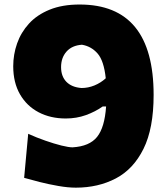

<svg xmlns="http://www.w3.org/2000/svg" viewBox="-20 -822 748 858"><path d="M318.8 16.6Q283.7 16.6 240.5 9Q197.3 1.5 156.7 -8.8Q116.2 -19 87.9 -27.3L106 -224.1Q143.6 -207 182.9 -193.4Q222.2 -179.7 254.6 -171.6Q287.1 -163.6 304.2 -163.6Q379.9 -168 413.8 -210.2Q447.8 -252.4 454.1 -346.2H439Q405.8 -322.8 363.8 -307.6Q321.8 -292.5 273.9 -292.5Q205.6 -292.5 152.6 -320.3Q99.6 -348.1 69.3 -400.6Q39.1 -453.1 39.1 -525.9Q39.1 -578.6 56.4 -627.9Q73.7 -677.2 109.6 -716.6Q145.5 -755.9 201.9 -778.8Q258.3 -801.8 335.9 -801.8Q666.5 -801.8 666.5 -397.9Q666.5 -248 621.3 -157Q576.2 -65.9 497.6 -24.7Q418.9 16.6 318.8 16.6ZM252.9 -522Q252.9 -481 276.6 -456.5Q300.3 -432.1 344.2 -428.7Q374 -428.7 402.1 -440.2Q430.2 -451.7 452.6 -472.2Q444.3 -550.8 416 -583Q387.7 -615.2 346.2 -622.1Q301.8 -619.1 277.3 -591.6Q252.9 -564 252.9 -522Z"/></svg>

Font: Pinar ExtraBold
Style: Regular
Weight: 800
Designer: Amin Abedi
Version: Version 3.000